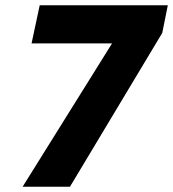

<svg xmlns="http://www.w3.org/2000/svg" viewBox="-20 -710 658 730"><path d="M66 0 406 -545H100L131 -690H618L597 -585L246 0Z"/></svg>

Font: Radio Canada
Style: Bold Italic
Weight: 700
Italic angle: -12°
Designer: Charles Daoud, Etienne Aubert Bonn, Alexandre Saumier Demers, Jacques Le Bailly
Foundry: Radio-Canada
Version: Version 2.104; ttfautohint (v1.8.4.7-5d5b);gftools[0.9.28.de